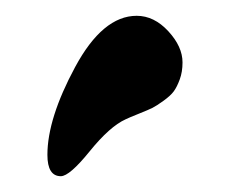

<svg xmlns="http://www.w3.org/2000/svg" viewBox="-20 -770 288 243"><path d="M40 -574Q40 -620 75 -685Q110 -750 153 -750Q175 -750 193 -730.5Q211 -711 211 -691Q211 -679 207.5 -669.5Q204 -660 200 -654.5Q196 -649 187 -642.5Q178 -636 173 -633.5Q168 -631 155.5 -626Q143 -621 139 -619Q119 -610 93.5 -578.5Q68 -547 57 -547Q40 -547 40 -574Z"/></svg>

Font: Happy Monkey
Style: Regular
Weight: 400
Version: Version 1.001